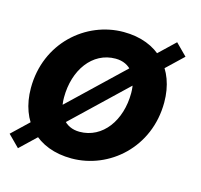

<svg xmlns="http://www.w3.org/2000/svg" viewBox="-85 -616 771 736"><g transform="rotate(15 300.0 -248.0)"><path d="M254.3 12C403.8 12 542.7 -108.5 542.7 -287.2C542.7 -420.4 459.5 -508.1 323.1 -508.1C173.4 -508.1 34.5 -387.6 34.5 -208.9C34.5 -75.7 117.7 12 254.3 12ZM257.8 -94.7C198.3 -94.7 166.5 -140.9 166.5 -206.6C166.5 -315.6 227.6 -401.4 319.4 -401.4C378.9 -401.4 411 -355.5 411 -289.5C411 -180.5 349.6 -94.7 257.8 -94.7ZM46.3 27.1 576 -477.8 530.8 -523.2 1.2 -18.3 46.3 27.1Z"/></g></svg>

Font: Source Code Variable
Style: Italic
Weight: 400
Italic angle: -11°
Monospace: yes
Designer: Paul D. Hunt, Teo Tuominen
Foundry: Adobe Systems Incorporated
Version: Version 1.005;PS 1.0;hotconv 16.6.54;makeotf.lib2.5.65590